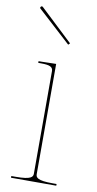

<svg xmlns="http://www.w3.org/2000/svg" viewBox="-87 -796 424 835"><g transform="rotate(10 125.0 -378.5)"><path d="M176.5 -620 32.5 -755.5C29.5 -758.5 25.5 -757 24 -755.5C22.5 -754 20 -750 23 -747L169.5 -613ZM132.5 -35V-521.5L67.5 -520H55V-512.5H67.5C106 -512.5 120 -506 120 -487.5V-35C120 -20.5 113.5 -7.5 45 -7.5H25V0H225V-7.5H207.5C139 -7.5 132.5 -20.5 132.5 -35Z"/></g></svg>

Font: ZnikomitNo24
Style: Regular
Weight: 500
Designer: gluk
Foundry: gluk
Version: Version 0.55